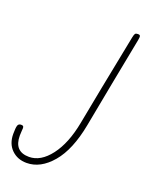

<svg xmlns="http://www.w3.org/2000/svg" viewBox="-280 -574 699 885"><g transform="rotate(20 69.0 -131.0)"><path d="M-142 131Q-142 102 -138.5 90.5Q-135 79 -122 79Q-114 79 -111.5 82Q-109 85 -109 92Q-109 97 -110 106Q-111 115 -111 128Q-111 206 -38 206Q19 206 66 144.5Q113 83 133 -23Q160 -167 221 -474Q224 -489 227.5 -493.5Q231 -498 241 -498Q248 -498 250.5 -495.5Q253 -493 253 -487Q253 -484 251 -472Q206 -241 165 -23Q141 104 85 170Q29 236 -39 236Q-84 236 -113 207.5Q-142 179 -142 131Z"/></g></svg>

Font: Mali ExtraLight
Style: Italic
Weight: 275
Italic angle: -10°
Version: Version 1.000; ttfautohint (v1.6)